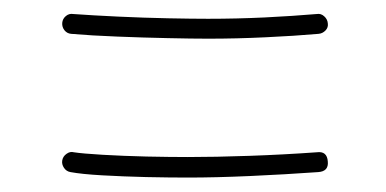

<svg xmlns="http://www.w3.org/2000/svg" viewBox="-20 -437 551 274"><path d="M68.8 -404.3Q69.3 -410.2 74 -414.1Q78.6 -418 84.5 -417Q112.3 -415 148.7 -413.3Q185.1 -411.6 219.7 -410.9Q254.4 -410.2 276.9 -410.2Q317.4 -410.2 357.7 -412.1Q397.9 -414.1 432.1 -417Q438 -418 442.6 -413.8Q447.3 -409.7 447.8 -403.8Q448.7 -397.9 444.6 -393.6Q440.4 -389.2 434.6 -388.7Q400.4 -385.7 359.1 -383.8Q317.9 -381.8 276.9 -381.8Q254.4 -381.8 219.2 -382.6Q184.1 -383.3 147.2 -384.8Q110.4 -386.2 81.5 -388.7Q75.7 -389.2 72 -393.8Q68.4 -398.4 68.8 -404.3ZM68.8 -208Q69.8 -213.9 75 -217.5Q80.1 -221.2 85.4 -219.7Q97.7 -217.8 126.7 -216.1Q155.8 -214.4 189.2 -213.6Q222.7 -212.9 248 -212.9Q287.1 -212.9 335.9 -214.6Q384.8 -216.3 432.1 -219.7Q446.8 -221.7 447.8 -206.5Q449.2 -192.4 434.1 -191.4Q386.2 -188 336.9 -185.8Q287.6 -183.6 248 -183.6Q222.2 -183.6 188.7 -184.3Q155.3 -185.1 125.7 -186.8Q96.2 -188.5 80.6 -191.4Q74.7 -192.4 71.3 -197.5Q67.9 -202.6 68.8 -208Z"/></svg>

Font: Mikhak-DS1-FD ExtraLight
Style: Regular
Weight: 200
Designer: Amin Abedi
Version: Version 3.2